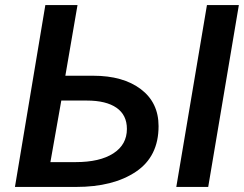

<svg xmlns="http://www.w3.org/2000/svg" viewBox="-20 -738 965 758"><path d="M159 -718H286L238 -439H348Q466 -439 536 -386Q606 -333 606 -240Q606 -120 516.5 -60Q427 0 281 0H39ZM481 -229Q481 -284 440 -312.5Q399 -341 323 -341H222L179 -98H279Q374 -98 427.5 -132.5Q481 -167 481 -229ZM797 -718H923L802 0H676Z"/></svg>

Font: Nebula Sans Semibold
Style: Regular
Weight: 600
Italic angle: -9°
Designer: Paul D. Hunt for Adobe (as Source Sans)
Foundry: Nebula Entertainment & Broadcasting LLC
Version: Version 1.010